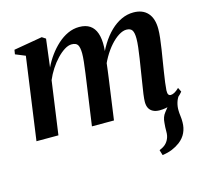

<svg xmlns="http://www.w3.org/2000/svg" viewBox="-111 -661 1104 1035"><g transform="rotate(-15 441.0 -144.0)"><path d="M672 248 663 218.5Q685 209.5 697.5 198Q710 186.5 717 170Q724.5 153.5 724.2 130Q724 106.5 726.5 83Q728.5 50 745.5 29.2Q762.5 8.5 775 -8.5L845 -47Q829.5 -28 823 -6.2Q816.5 15.5 817 37.5Q817 51.5 819.5 69.8Q822 88 821.5 105Q821.5 136 809.2 162.5Q797 189 771 209Q751 224 726.8 234Q702.5 244 672 248ZM227.5 -521 208 -365Q223.5 -398 245.5 -428.2Q267.5 -458.5 294.5 -483Q321.5 -507.5 352 -521.5Q382.5 -535.5 415.5 -535.5Q452 -535.5 475.2 -519.8Q498.5 -504 509 -473.2Q519.5 -442.5 518 -398.5Q518 -391 516.8 -379.2Q515.5 -367.5 513.8 -353.8Q512 -340 509.5 -326.5L494.5 -323.5Q512.5 -372 536.8 -411Q561 -450 589.8 -477.8Q618.5 -505.5 651 -520.5Q683.5 -535.5 718 -535.5Q769.5 -535.5 797.5 -504.5Q825.5 -473.5 825.5 -415Q825.5 -393.5 822.2 -364.5Q819 -335.5 814 -303.8Q809 -272 804 -241.5Q799.5 -213.5 794.8 -183.5Q790 -153.5 786.5 -127Q783 -100.5 782 -83Q781.5 -66 786 -59.8Q790.5 -53.5 798.5 -53.5Q808 -53.5 819.5 -59.5Q831 -65.5 846 -80L857.5 -56.5Q848.5 -44.5 829.8 -28.8Q811 -13 783.5 -1Q756 11 719.5 11Q698.5 11 683.5 3.5Q668.5 -4 661 -18Q653.5 -32 653.5 -53Q653.5 -67.5 657.2 -96Q661 -124.5 666.8 -158.2Q672.5 -192 677 -223Q682 -254.5 687 -286.5Q692 -318.5 695.2 -346.8Q698.5 -375 698.5 -395Q698.5 -428 689.5 -441.8Q680.5 -455.5 657.5 -455.5Q638 -455.5 614.8 -441Q591.5 -426.5 568.2 -400.5Q545 -374.5 525 -339.8Q505 -305 491 -264L512 -341.5Q510.5 -322.5 508.5 -304.2Q506.5 -286 504 -267.8Q501.5 -249.5 499 -230L467 0H344L375.5 -222.5Q380 -254.5 384.5 -286.8Q389 -319 392 -347.2Q395 -375.5 395 -394.5Q394.5 -428.5 385.5 -442Q376.5 -455.5 352 -455.5Q333.5 -455.5 312.2 -442.2Q291 -429 269.5 -406.5Q248 -384 229.5 -355.5Q211 -327 198.5 -297L157 0H34.5L98.5 -460L43.5 -482.5L47.5 -507L207 -534.5Z"/></g></svg>

Font: Merriweather 96pt SemiBold
Style: Italic
Weight: 600
Italic angle: -7.8°
Version: Version 2.101